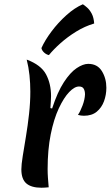

<svg xmlns="http://www.w3.org/2000/svg" viewBox="-20 -877 518 899"><path d="M224 -369Q249 -446 279 -492Q309 -538 339 -558Q369 -578 393 -578Q436 -578 457 -544Q478 -510 478 -466Q478 -433 467 -403Q456 -373 433 -354Q410 -335 373 -335Q366 -335 359 -336Q352 -337 345 -339Q356 -355 366.5 -383Q377 -411 378 -435Q378 -451 372 -461.5Q366 -472 350 -472Q329 -472 304 -446Q279 -420 255.5 -370Q232 -320 217.5 -248Q203 -176 203 -85Q203 -65 204.5 -44Q206 -23 208 0Q197 1 189 1.5Q181 2 174 2Q127 2 103.5 -18Q80 -38 80 -84Q80 -106 86.5 -146.5Q93 -187 101.5 -238Q110 -289 116 -343.5Q122 -398 122 -448Q122 -487 118 -525Q114 -563 105 -598Q172 -573 195.5 -529Q219 -485 219 -427Q219 -417 218 -402Q217 -387 216 -371ZM174 -652Q190 -688 221 -729.5Q252 -771 291 -806Q330 -841 368 -857Q376 -852 388 -841.5Q400 -831 409.5 -813Q419 -795 421 -767Q377 -754 336.5 -729Q296 -704 263 -674.5Q230 -645 209 -619Q196 -622 186 -631.5Q176 -641 174 -652Z"/></svg>

Font: Merienda Medium
Style: Regular
Weight: 500
Designer: Eduardo Rodriguez Tunni
Foundry: Eduardo Rodriguez Tunni
Version: Version 2.001; ttfautohint (v1.8.4.7-5d5b)